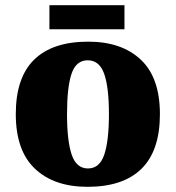

<svg xmlns="http://www.w3.org/2000/svg" viewBox="-20 -712 680 742"><path d="M318 10Q189 10 115 -60Q41 -130 41 -271Q41 -412 112 -481.5Q183 -551 321 -551Q450 -551 524 -481.5Q598 -412 598 -271Q598 -130 527 -60Q456 10 318 10ZM320 -61Q365 -61 383 -114.5Q401 -168 401 -271Q401 -375 382.5 -427Q364 -479 319 -479Q274 -479 256.5 -427Q239 -375 239 -271Q239 -168 257 -114.5Q275 -61 320 -61ZM171 -599V-692H461V-599Z"/></svg>

Font: Noto Serif Tamil Black
Style: Regular
Weight: 900
Designer: Indian Type Foundry, Tom Grace, and the Monotype Design Team
Foundry: Monotype Imaging Inc.
Version: Version 2.004; ttfautohint (v1.8.4.7-5d5b)